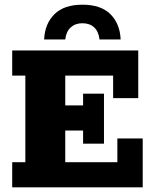

<svg xmlns="http://www.w3.org/2000/svg" viewBox="-20 -798 652 818"><path d="M32 0V-107H88V-476H32V-583H569V-380H462V-476H258V-349H334V-399H423V-186H334V-242H258V-107H480V-208H588V0ZM168 -630Q171 -697 212 -737.5Q253 -778 331 -778Q410 -778 450.5 -737.5Q491 -697 494 -630H404Q400 -664 381 -681.5Q362 -699 331 -699Q301 -699 281.5 -681.5Q262 -664 258 -630Z"/></svg>

Font: Rokkitt ExtraBold
Style: Regular
Weight: 800
Version: Version 3.103